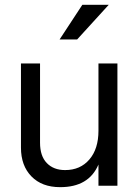

<svg xmlns="http://www.w3.org/2000/svg" viewBox="-20 -770 580 796"><path d="M388.2 -506.8V-228Q388.2 -152.8 350.6 -108.9Q313 -64.9 250 -64.9Q202.1 -64.9 174.1 -94Q146 -123 146 -178.2V-506.8H66.9V-158.2Q66.9 -83 110.4 -38.6Q153.8 5.9 229 5.9Q348.1 6.3 388.2 -87.9V0H466.8V-506.8ZM321.3 -750 227.1 -606.4H299.8L430.7 -750Z"/></svg>

Font: FAU Chimera
Style: Regular
Weight: 400
Version: Version 1.002;hotconv 1.0.117;makeotfexe 2.5.65602